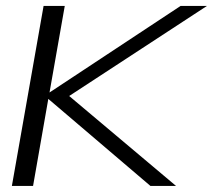

<svg xmlns="http://www.w3.org/2000/svg" viewBox="-20 -610 699 630"><path d="M19 0 123 -590.5H192.5L142.5 -306.5L572.5 -590.5H659L207 -295L557.5 0H473.5L138.5 -285.5L88.5 0Z"/></svg>

Font: Anybody ExtraExpanded Light
Style: Italic
Weight: 300
Width: 8
Italic angle: -10°
Designer: Tyler Finck
Foundry: Etcetera Type Company
Version: Version 1.010; ttfautohint (v1.8.3) -l 8 -r 50 -G 200 -x 14 